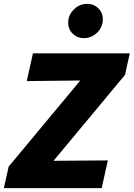

<svg xmlns="http://www.w3.org/2000/svg" viewBox="-29 -977 694 997"><path d="M-9 0 16 -112 388 -559 110 -556 142 -700H645L620 -588L249 -142L531 -144L499 0ZM406 -779Q372 -779 348.5 -802Q325 -825 325 -859Q325 -899 354.5 -928Q384 -957 424 -957Q458 -957 481.5 -934Q505 -911 505 -877Q505 -837 476 -808Q447 -779 406 -779Z"/></svg>

Font: Red Hat Mono
Style: Italic
Weight: 300
Italic angle: -12°
Monospace: yes
Designer: Pentagram, MCKL
Foundry: Pentagram, MCKL
Version: Version 1.023